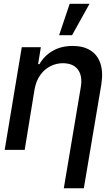

<svg xmlns="http://www.w3.org/2000/svg" viewBox="-20 -797 596 1021"><path d="M164.1 -323.7 111.3 0H4.9L95.7 -545.9H197.3L182.6 -456.1H189.9Q215.3 -500.5 260.3 -526.6Q305.2 -552.7 366.7 -552.7Q422.4 -552.7 460.2 -529.5Q498 -506.3 513.7 -460.4Q529.3 -414.6 518.6 -346.7L425.8 204.1H319.3L409.7 -334Q419.4 -393.1 394.5 -426.8Q369.6 -460.4 314.9 -460.9Q278.8 -460.9 247.3 -444.6Q215.8 -428.2 194.1 -397.9Q172.4 -367.7 164.1 -323.7ZM294.4 -609.9 350.6 -776.9H456.1L363.3 -609.9Z"/></svg>

Font: Inter Tight Medium
Style: Italic
Weight: 500
Italic angle: -9.39999°
Designer: Rasmus Andersson
Foundry: rsms
Version: Version 3.004